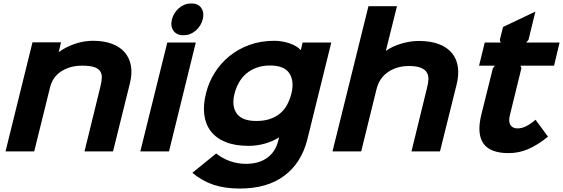

<svg xmlns="http://www.w3.org/2000/svg" viewBox="-20 -876 3258 1111"><path d="M731 -391 634 0H469L561 -375Q568 -403 569 -425.5Q570 -448 559.5 -464Q549 -480 524 -488Q499 -496 455 -496Q386 -496 335 -463.5Q284 -431 269 -368L178 0H12L168 -631H333L320 -576H322Q362 -605 414 -622.5Q466 -640 518 -640Q580 -640 626.5 -623Q673 -606 701 -574Q729 -542 737.5 -496Q746 -450 731 -391Z M1153 -764Q1143 -725 1112 -698.5Q1081 -672 1042 -672Q1002 -672 983.5 -698.5Q965 -725 975 -764Q985 -803 1016 -829.5Q1047 -856 1087 -856Q1127 -856 1145 -829.5Q1163 -803 1153 -764ZM958 0H792L948 -630H1113Z M1897 -630 1758 -68Q1724 67 1625 141Q1526 215 1368 215Q1282 215 1216.5 193.5Q1151 172 1093 124L1231 12Q1267 41 1311 56.5Q1355 72 1403 72Q1479 72 1527 36.5Q1575 1 1590 -62L1595 -80H1593Q1558 -58 1512.5 -45Q1467 -32 1419 -32Q1339 -32 1284.5 -54.5Q1230 -77 1199.5 -117Q1169 -157 1162 -213Q1155 -269 1172 -336Q1187 -398 1221.5 -453.5Q1256 -509 1306.5 -550.5Q1357 -592 1423 -616Q1489 -640 1568 -640Q1590 -640 1613 -636Q1636 -632 1656 -625Q1676 -618 1692.5 -608.5Q1709 -599 1719 -587H1721L1731 -630ZM1666 -334Q1684 -406 1654.5 -451.5Q1625 -497 1542 -497Q1500 -497 1465.5 -484.5Q1431 -472 1405.5 -450.5Q1380 -429 1363 -399Q1346 -369 1337 -334Q1319 -262 1350 -219Q1381 -176 1463 -176Q1508 -176 1542 -187.5Q1576 -199 1601 -220Q1626 -241 1641.5 -270Q1657 -299 1666 -334Z M2622 -386 2526 0H2361L2451 -368Q2458 -394 2459 -417Q2460 -440 2449.5 -457Q2439 -474 2414.5 -484Q2390 -494 2346 -494Q2277 -494 2226 -459.5Q2175 -425 2159 -361L2070 0H1904L2112 -840H2277L2213 -583H2215Q2252 -609 2303.5 -624Q2355 -639 2403 -639Q2472 -639 2520 -620.5Q2568 -602 2595.5 -568.5Q2623 -535 2629.5 -488.5Q2636 -442 2622 -386Z M3151 -85Q3091 -37 3037 -13.5Q2983 10 2923 10Q2711 10 2765 -212L2832 -481L2844 -496H2752L2785 -630H2877L2872 -645L2891 -720L3078 -809L3038 -645L3025 -630H3218L3186 -496H2992L2997 -481L2931 -212Q2921 -173 2933.5 -153Q2946 -133 2974 -133Q2999 -133 3023.5 -145Q3048 -157 3079 -183Z"/></svg>

Font: TypoPRO Sinkin Sans
Style: 700 Bold Italic
Weight: 700
Italic angle: -112°
Designer: Keith Bates
Foundry: K-Type
Version: Sinkin Sans (version 1.0)  by Keith Bates   •   © 2014   www